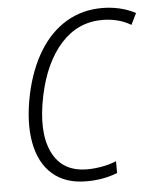

<svg xmlns="http://www.w3.org/2000/svg" viewBox="-53 -770 666 824"><g transform="rotate(-5 280.5 -357.5)"><path d="M287 10Q196 10 140.5 -38.5Q85 -87 68.5 -176Q52 -265 77 -384Q100 -490 147 -566.5Q194 -643 262.5 -684Q331 -725 417 -725Q456 -725 492.5 -716.5Q529 -708 561 -691L537 -642Q508 -659 477 -666.5Q446 -674 414 -674Q309 -674 236.5 -594.5Q164 -515 134 -375Q101 -220 143.5 -130.5Q186 -41 294 -41Q325 -41 358 -47Q391 -53 420 -65V-14Q360 10 287 10Z"/></g></svg>

Font: Noto Sans SemiCondensed Light
Style: Italic
Weight: 300
Width: 4
Italic angle: -12°
Designer: Monotype Design Team
Foundry: Monotype Imaging Inc.
Version: Version 2.013; ttfautohint (v1.8.4.7-5d5b)